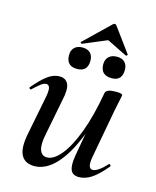

<svg xmlns="http://www.w3.org/2000/svg" viewBox="-106 -753 684 840"><g transform="rotate(15 236.0 -333.0)"><path d="M129 13Q86 13 69.5 -19Q53 -51 67 -119L102 -297Q107 -327 102.5 -337.5Q98 -348 88 -348Q77 -348 63 -337Q49 -326 31 -309Q27 -305 23 -309Q19 -313 23 -317Q55 -355 81.5 -375Q108 -395 136 -395Q164 -395 175 -372.5Q186 -350 174 -297L143 -138Q132 -87 140.5 -62.5Q149 -38 173 -38Q203 -38 235.5 -77Q268 -116 296.5 -191.5Q325 -267 344 -376L360 -375Q340 -257 305 -169.5Q270 -82 225 -34.5Q180 13 129 13ZM330 9Q301 9 292.5 -13Q284 -35 292 -80L344 -376Q348 -394 391 -394Q409 -394 415 -391.5Q421 -389 421 -387Q421 -383 416 -360.5Q411 -338 406 -312L365 -89Q356 -37 381 -37Q391 -37 407 -47.5Q423 -58 442 -79Q445 -83 449.5 -78.5Q454 -74 450 -70Q415 -28 387 -9.5Q359 9 330 9ZM357 -446Q306 -446 306 -496Q306 -518 319.5 -530.5Q333 -543 356 -543Q379 -543 391.5 -530.5Q404 -518 404 -496Q404 -446 357 -446ZM200 -446Q151 -446 151 -496Q151 -518 164 -530.5Q177 -543 200 -543Q223 -543 235.5 -530.5Q248 -518 248 -496Q248 -446 200 -446ZM193 -558Q191 -557 187.5 -560.5Q184 -564 187 -565L300 -674Q304 -679 309.5 -679Q315 -679 318 -674L398 -565Q400 -564 397 -560.5Q394 -557 391 -558L300 -603Z"/></g></svg>

Font: Cormorant SemiBold
Style: Italic
Weight: 600
Italic angle: -10°
Designer: Christian Thalmann (Catharsis Fonts)
Foundry: Catharsis Fonts
Version: Version 4.000